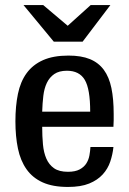

<svg xmlns="http://www.w3.org/2000/svg" viewBox="-20 -730 512 760"><path d="M249 10Q189 10 149 -8Q109 -26 85 -60Q61 -94 51 -142Q41 -190 41 -250Q41 -310 51 -358.5Q61 -407 85.5 -440.5Q110 -474 150.5 -492Q191 -510 251 -510Q302 -510 336 -496Q370 -482 391 -453.5Q412 -425 421 -381.5Q430 -338 430 -279Q430 -267 430 -254.5Q430 -242 429 -228H147Q147 -191 150 -158.5Q153 -126 163.5 -102Q174 -78 194 -64Q214 -50 249 -50Q278 -50 295.5 -59.5Q313 -69 322 -83.5Q331 -98 334 -115Q337 -132 338 -148H429Q426 -119 416.5 -90.5Q407 -62 386.5 -39.5Q366 -17 333 -3.5Q300 10 249 10ZM245 -450Q214 -450 195 -437Q176 -424 165.5 -402Q155 -380 151.5 -350.5Q148 -321 147 -288H337Q337 -378 315.5 -414Q294 -450 245 -450ZM307 -565H193L73 -710H151L248 -628L339 -710H417Z"/></svg>

Font: Hermeneus One
Style: Regular
Weight: 400
Designer: Rodrigo Fuenzalida, Pablo Impallari
Foundry: Pablo Impallari, Rodrigo Fuenzalida
Version: Version 1.002; ttfautohint (v0.93) -l 8 -r 50 -G 200 -x 14 -